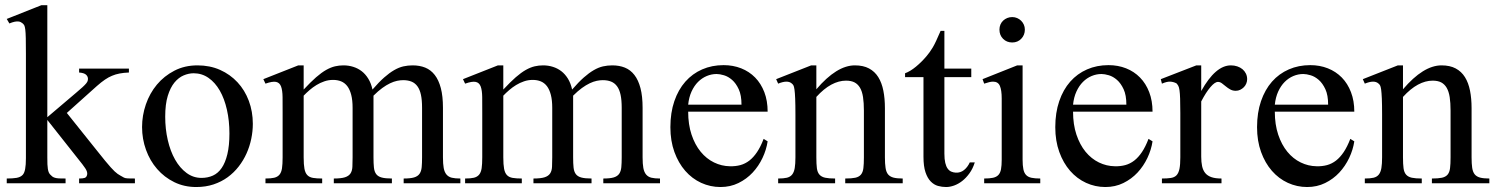

<svg xmlns="http://www.w3.org/2000/svg" viewBox="-20 -715 5832 749"><path d="M288.6 0V-18.6Q302.7 -18.6 309.6 -20.8Q316.4 -22.9 318.8 -29.8Q320.3 -33.7 320.3 -37.6Q320.3 -42 318.6 -46.9Q316.9 -51.8 312.7 -58.3Q308.6 -64.9 301.3 -74.2L164.6 -247.1V-101.1Q164.6 -85 165 -74.2Q165.5 -63.5 166.7 -55.9Q168 -48.3 169.9 -43.5Q171.9 -38.6 175.3 -34.7Q179.7 -29.8 183.8 -26.6Q188 -23.4 194.3 -21.5Q200.7 -19.5 210.4 -19Q220.2 -18.6 235.8 -18.6V0H6.3V-18.6Q29.8 -18.6 44.9 -21.2Q60.1 -23.9 68.4 -32.7Q75.2 -40 78.1 -55.7Q81.1 -71.3 81.1 -98.1V-505.4Q81.1 -543.9 80.6 -565.9Q80.1 -587.9 78.6 -599.9Q77.1 -611.8 74.5 -616.5Q71.8 -621.1 67.4 -624.5Q64.5 -627 60.5 -628.9Q56.6 -630.9 50.8 -631.3Q44.9 -631.8 36.6 -630.1Q28.3 -628.4 16.6 -623.5L6.3 -641.1L141.6 -694.8H164.6V-257.8L277.3 -353.5Q293 -366.7 302.2 -375.2Q311.5 -383.8 316.2 -389.6Q320.8 -395.5 322 -399.4Q323.2 -403.3 323.2 -406.7Q323.2 -417 315.4 -423.8Q307.6 -430.7 288.6 -432.1V-447.3H482.9V-432.1Q442.9 -430.7 417 -419.4Q403.8 -414.1 389.4 -404.3Q375 -394.5 357.9 -379.4L240.7 -274.4L357.9 -127.9Q377 -104 389.9 -88.1Q402.8 -72.3 411.9 -62.3Q420.9 -52.2 427.2 -46.4Q433.6 -40.5 439 -36.6Q444.3 -32.7 450 -29.8Q455.6 -26.9 463.9 -22Q468.8 -19.5 479.5 -19Q490.2 -18.6 506.3 -18.6V0Z M966.3 -231.9Q966.3 -203.1 960.2 -173.6Q954.1 -144 941.9 -116.7Q929.7 -89.4 911.1 -65.4Q892.6 -41.5 868.2 -23.7Q843.8 -5.9 813 4.4Q782.2 14.6 745.6 14.6Q698.7 14.6 659.9 -4.4Q621.1 -23.4 593 -55.7Q564.9 -87.9 549.6 -130.4Q534.2 -172.9 534.2 -219.2Q534.2 -264.6 549.1 -307.9Q564 -351.1 592 -384.8Q620.1 -418.5 660.2 -439.2Q700.2 -460 750.5 -460Q798.8 -460 838.4 -442.4Q877.9 -424.8 906.5 -394Q935.1 -363.3 950.7 -321.5Q966.3 -279.8 966.3 -231.9ZM875 -194.3Q875 -244.1 865.2 -287.1Q855.5 -330.1 837.4 -361.6Q819.3 -393.1 793.5 -411.1Q767.6 -429.2 735.4 -429.2Q716.3 -429.2 696.5 -420.9Q676.8 -412.6 660.6 -393.1Q644.5 -373.5 634.5 -341.1Q624.5 -308.6 624.5 -259.8Q624.5 -211.9 634.5 -168.5Q644.5 -125 663.1 -92.3Q681.6 -59.6 707.8 -40.3Q733.9 -21 766.1 -21Q790.5 -21 810.5 -30Q830.6 -39.1 844.7 -59.6Q858.9 -80.1 866.9 -113.3Q875 -146.5 875 -194.3Z M1554.7 0V-18.6Q1581.1 -18.6 1595.5 -22.9Q1609.9 -27.3 1616.7 -37.1Q1623.5 -46.9 1625 -62.7Q1626.5 -78.6 1626.5 -101.1V-294.4Q1626.5 -324.7 1622.1 -345.2Q1617.7 -365.7 1608.4 -378.4Q1599.1 -391.1 1585.2 -396.7Q1571.3 -402.3 1552.7 -402.3Q1542 -402.3 1529.1 -399.7Q1516.1 -397 1501.7 -390.1Q1487.3 -383.3 1471.2 -371.6Q1455.1 -359.9 1437 -341.8V-101.1Q1437 -77.1 1438.7 -61.3Q1440.4 -45.4 1447.5 -35.9Q1454.6 -26.4 1469 -22.5Q1483.4 -18.6 1508.8 -18.6V0H1282.2V-18.6Q1310.5 -18.6 1325.7 -23.4Q1340.8 -28.3 1347.4 -38.6Q1354 -48.8 1354.7 -64.5Q1355.5 -80.1 1355.5 -101.1V-294.4Q1355.5 -324.2 1350.1 -345Q1344.7 -365.7 1335 -378.7Q1325.2 -391.6 1311 -397.5Q1296.9 -403.3 1279.3 -403.3Q1261.7 -403.3 1245.4 -397.7Q1229 -392.1 1214.6 -383.3Q1200.2 -374.5 1187.5 -363.5Q1174.8 -352.5 1164.6 -341.8V-101.1Q1164.6 -72.8 1167.7 -56.4Q1170.9 -40 1179 -31.7Q1187 -23.4 1201.2 -21Q1215.3 -18.6 1236.8 -18.6V0H1015.6V-18.6Q1037.1 -18.6 1050 -21.7Q1063 -24.9 1070.3 -33.7Q1077.6 -42.5 1080.1 -58.6Q1082.5 -74.7 1082.5 -101.1V-272.5Q1082.5 -309.6 1082.3 -336.2Q1082 -362.8 1076.4 -377.7Q1070.8 -392.6 1056.9 -395.5Q1043 -398.4 1015.6 -388.7L1007.3 -406.2L1143.6 -460H1164.6V-365.7Q1191.9 -395 1213.1 -413.6Q1234.4 -432.1 1252.7 -442.4Q1271 -452.6 1287.1 -456.3Q1303.2 -460 1319.8 -460Q1339.8 -460 1357.9 -454.3Q1376 -448.7 1390.9 -437.3Q1405.8 -425.8 1416.7 -408Q1427.7 -390.1 1433.1 -365.7Q1458 -394.5 1478.5 -412.6Q1499 -430.7 1517.6 -441.4Q1536.1 -452.1 1553.7 -456.1Q1571.3 -460 1589.8 -460Q1617.2 -460 1638.9 -451.2Q1660.6 -442.4 1676 -422.6Q1691.4 -402.8 1699.7 -371.3Q1708 -339.8 1708 -294.4V-101.1Q1708 -75.7 1710.9 -59.6Q1713.9 -43.5 1721.7 -34.2Q1729.5 -24.9 1742.4 -21.7Q1755.4 -18.6 1775.9 -18.6V0Z M2333.5 0V-18.6Q2359.9 -18.6 2374.3 -22.9Q2388.7 -27.3 2395.5 -37.1Q2402.3 -46.9 2403.8 -62.7Q2405.3 -78.6 2405.3 -101.1V-294.4Q2405.3 -324.7 2400.9 -345.2Q2396.5 -365.7 2387.2 -378.4Q2377.9 -391.1 2364 -396.7Q2350.1 -402.3 2331.5 -402.3Q2320.8 -402.3 2307.9 -399.7Q2294.9 -397 2280.5 -390.1Q2266.1 -383.3 2250 -371.6Q2233.9 -359.9 2215.8 -341.8V-101.1Q2215.8 -77.1 2217.5 -61.3Q2219.2 -45.4 2226.3 -35.9Q2233.4 -26.4 2247.8 -22.5Q2262.2 -18.6 2287.6 -18.6V0H2061V-18.6Q2089.4 -18.6 2104.5 -23.4Q2119.6 -28.3 2126.2 -38.6Q2132.8 -48.8 2133.5 -64.5Q2134.3 -80.1 2134.3 -101.1V-294.4Q2134.3 -324.2 2128.9 -345Q2123.5 -365.7 2113.8 -378.7Q2104 -391.6 2089.8 -397.5Q2075.7 -403.3 2058.1 -403.3Q2040.5 -403.3 2024.2 -397.7Q2007.8 -392.1 1993.4 -383.3Q1979 -374.5 1966.3 -363.5Q1953.6 -352.5 1943.4 -341.8V-101.1Q1943.4 -72.8 1946.5 -56.4Q1949.7 -40 1957.8 -31.7Q1965.8 -23.4 1980 -21Q1994.1 -18.6 2015.6 -18.6V0H1794.4V-18.6Q1815.9 -18.6 1828.9 -21.7Q1841.8 -24.9 1849.1 -33.7Q1856.4 -42.5 1858.9 -58.6Q1861.3 -74.7 1861.3 -101.1V-272.5Q1861.3 -309.6 1861.1 -336.2Q1860.8 -362.8 1855.2 -377.7Q1849.6 -392.6 1835.7 -395.5Q1821.8 -398.4 1794.4 -388.7L1786.1 -406.2L1922.4 -460H1943.4V-365.7Q1970.7 -395 1991.9 -413.6Q2013.2 -432.1 2031.5 -442.4Q2049.8 -452.6 2065.9 -456.3Q2082 -460 2098.6 -460Q2118.7 -460 2136.7 -454.3Q2154.8 -448.7 2169.7 -437.3Q2184.6 -425.8 2195.6 -408Q2206.5 -390.1 2211.9 -365.7Q2236.8 -394.5 2257.3 -412.6Q2277.8 -430.7 2296.4 -441.4Q2314.9 -452.1 2332.5 -456.1Q2350.1 -460 2368.7 -460Q2396 -460 2417.7 -451.2Q2439.5 -442.4 2454.8 -422.6Q2470.2 -402.8 2478.5 -371.3Q2486.8 -339.8 2486.8 -294.4V-101.1Q2486.8 -75.7 2489.7 -59.6Q2492.7 -43.5 2500.5 -34.2Q2508.3 -24.9 2521.2 -21.7Q2534.2 -18.6 2554.7 -18.6V0Z M2974.6 -163.6Q2969.7 -130.9 2954.6 -98.9Q2939.5 -66.9 2916 -41.7Q2892.6 -16.6 2860.8 -1Q2829.1 14.6 2790.5 14.6Q2751 14.6 2715.3 -1.7Q2679.7 -18.1 2653.1 -48.6Q2626.5 -79.1 2610.8 -122.3Q2595.2 -165.5 2595.2 -218.8Q2595.2 -275.4 2610.6 -320.3Q2626 -365.2 2653.6 -396.5Q2681.2 -427.7 2719.2 -444.3Q2757.3 -460.9 2802.7 -460.9Q2839.8 -460.9 2871.3 -448.5Q2902.8 -436 2925.8 -412.6Q2948.7 -389.2 2961.7 -355.5Q2974.6 -321.8 2974.6 -279.3H2664.6Q2664.6 -229.5 2677.7 -189.9Q2690.9 -150.4 2713.4 -123Q2735.8 -95.7 2765.4 -81.3Q2794.9 -66.9 2827.6 -66.4Q2849.6 -65.9 2868.4 -71Q2887.2 -76.2 2903.3 -88.6Q2919.4 -101.1 2933.3 -121.8Q2947.3 -142.6 2959 -173.3ZM2872.6 -306.6Q2872.6 -343.8 2861.8 -366.9Q2851.1 -390.1 2835.9 -403.3Q2820.8 -416.5 2804.2 -421.4Q2787.6 -426.3 2775.4 -426.3Q2755.9 -426.3 2737.1 -418.5Q2718.3 -410.6 2703.1 -395.5Q2688 -380.4 2677.7 -357.9Q2667.5 -335.4 2664.6 -306.6Z M3277.3 0V-18.6Q3302.2 -18.6 3316.7 -21.7Q3331.1 -24.9 3338.6 -33.9Q3346.2 -43 3348.1 -59.1Q3350.1 -75.2 3350.1 -101.1V-283.7Q3350.1 -314 3346.7 -336.2Q3343.3 -358.4 3335 -372.6Q3326.7 -386.7 3313.5 -393.6Q3300.3 -400.4 3280.3 -400.4Q3252 -400.4 3222.9 -384.8Q3193.8 -369.1 3164.6 -336.9V-101.1Q3164.6 -74.7 3166.7 -58.6Q3168.9 -42.5 3176.8 -33.7Q3184.6 -24.9 3199 -21.7Q3213.4 -18.6 3237.8 -18.6V0H3015.6V-18.6Q3036.6 -18.6 3049.8 -21.7Q3063 -24.9 3070.3 -34.2Q3077.6 -43.5 3080.3 -59.6Q3083 -75.7 3083 -101.1V-267.6Q3083 -307.6 3082 -330.6Q3081.1 -353.5 3079.3 -365.7Q3077.6 -377.9 3075 -382.3Q3072.3 -386.7 3068.4 -389.6Q3052.2 -403.8 3015.6 -388.7L3007.8 -406.2L3144.5 -460H3164.6V-366.7Q3244.1 -460 3314.9 -460Q3347.7 -460 3370.1 -448Q3392.6 -436 3406.2 -414.1Q3419.9 -392.1 3426 -361.3Q3432.1 -330.6 3432.1 -293V-101.1Q3432.1 -76.2 3434.6 -60.1Q3437 -43.9 3444.3 -34.9Q3451.7 -25.9 3465.3 -22.2Q3479 -18.6 3501.5 -18.6V0Z M3782.7 -81.5Q3774.9 -56.6 3761.7 -38.6Q3748.5 -20.5 3733.4 -8.8Q3718.3 2.9 3701.9 8.8Q3685.5 14.6 3670.9 14.6Q3654.8 14.6 3639.2 10.3Q3623.5 5.9 3610.8 -7.1Q3598.1 -20 3590.3 -43.2Q3582.5 -66.4 3582.5 -104V-414.1H3510.7V-429.2Q3530.8 -436.5 3553 -454.8Q3575.2 -473.1 3594.2 -495.6Q3601.1 -503.9 3606.4 -511.2Q3611.8 -518.6 3618.2 -529.1Q3624.5 -539.6 3631.8 -555.2Q3639.2 -570.8 3649.4 -594.7H3664.1V-447.3H3769V-414.1H3664.1V-115.7Q3664.1 -93.8 3667.5 -79.6Q3670.9 -65.4 3677 -57.1Q3683.1 -48.8 3691.2 -45.4Q3699.2 -42 3708.5 -41.5Q3726.6 -40.5 3740.5 -51.5Q3754.4 -62.5 3763.2 -81.5Z M3978 -599.6Q3978 -578.6 3964.1 -564Q3950.2 -549.3 3928.7 -549.3Q3907.2 -549.3 3893.1 -563.5Q3878.9 -577.6 3878.9 -599.6Q3878.9 -610.4 3882.8 -619.4Q3886.7 -628.4 3893.6 -634.8Q3900.4 -641.1 3909.4 -644.8Q3918.5 -648.4 3928.7 -648.4Q3939 -648.4 3948 -644.5Q3957 -640.6 3963.6 -634Q3970.2 -627.4 3974.1 -618.7Q3978 -609.9 3978 -599.6ZM3819.3 0V-18.6Q3840.3 -18.6 3853.8 -21.5Q3867.2 -24.4 3874.8 -32.5Q3882.3 -40.5 3885 -54.9Q3887.7 -69.3 3887.7 -91.8V-331.1Q3887.7 -363.3 3880.6 -379.9Q3873.5 -396.5 3854 -396.5Q3847.2 -396.5 3838.9 -394.5Q3830.6 -392.6 3819.3 -388.7L3813 -406.2L3948.2 -460H3969.2V-91.8Q3969.2 -69.3 3972.2 -54.9Q3975.1 -40.5 3982.7 -32.5Q3990.2 -24.4 4003.7 -21.5Q4017.1 -18.6 4038.1 -18.6V0Z M4476.1 -163.6Q4471.2 -130.9 4456.1 -98.9Q4440.9 -66.9 4417.5 -41.7Q4394 -16.6 4362.3 -1Q4330.6 14.6 4292 14.6Q4252.4 14.6 4216.8 -1.7Q4181.2 -18.1 4154.5 -48.6Q4127.9 -79.1 4112.3 -122.3Q4096.7 -165.5 4096.7 -218.8Q4096.7 -275.4 4112.1 -320.3Q4127.4 -365.2 4155 -396.5Q4182.6 -427.7 4220.7 -444.3Q4258.8 -460.9 4304.2 -460.9Q4341.3 -460.9 4372.8 -448.5Q4404.3 -436 4427.2 -412.6Q4450.2 -389.2 4463.1 -355.5Q4476.1 -321.8 4476.1 -279.3H4166Q4166 -229.5 4179.2 -189.9Q4192.4 -150.4 4214.8 -123Q4237.3 -95.7 4266.8 -81.3Q4296.4 -66.9 4329.1 -66.4Q4351.1 -65.9 4369.9 -71Q4388.7 -76.2 4404.8 -88.6Q4420.9 -101.1 4434.8 -121.8Q4448.7 -142.6 4460.4 -173.3ZM4374 -306.6Q4374 -343.8 4363.3 -366.9Q4352.5 -390.1 4337.4 -403.3Q4322.3 -416.5 4305.7 -421.4Q4289.1 -426.3 4276.9 -426.3Q4257.3 -426.3 4238.5 -418.5Q4219.7 -410.6 4204.6 -395.5Q4189.5 -380.4 4179.2 -357.9Q4168.9 -335.4 4166 -306.6Z M4845.2 -406.2Q4845.2 -397.5 4841.8 -389.2Q4838.4 -380.9 4832.3 -374.8Q4826.2 -368.7 4818.1 -364.7Q4810.1 -360.8 4800.8 -360.8Q4788.6 -360.8 4779.1 -366.2Q4769.5 -371.6 4761.7 -378.2Q4753.9 -384.8 4746.6 -390.1Q4739.3 -395.5 4731.4 -395.5Q4719.2 -395.5 4701.9 -375.2Q4684.6 -355 4666 -319.3V-104Q4666 -83 4669.4 -66.9Q4672.9 -50.8 4681.6 -40Q4690.4 -29.3 4705.8 -23.9Q4721.2 -18.6 4745.1 -18.6V0H4512.7V-18.6Q4533.7 -18.6 4547.6 -20.8Q4561.5 -22.9 4569.6 -31.2Q4577.6 -39.6 4581.1 -56.2Q4584.5 -72.8 4584.5 -101.1V-274.4Q4584.5 -309.6 4583.7 -330.3Q4583 -351.1 4581.3 -362.8Q4579.6 -374.5 4576.7 -379.9Q4573.7 -385.3 4569.8 -389.6Q4559.1 -395.5 4546.1 -396.5Q4533.2 -397.5 4512.7 -388.7L4508.3 -406.2L4647 -460H4666V-359.9Q4721.7 -460 4781.7 -460Q4794.9 -460 4806.6 -456.1Q4818.4 -452.1 4826.9 -445.1Q4835.4 -438 4840.3 -428Q4845.2 -418 4845.2 -406.2Z M5263.2 -163.6Q5258.3 -130.9 5243.2 -98.9Q5228 -66.9 5204.6 -41.7Q5181.2 -16.6 5149.4 -1Q5117.7 14.6 5079.1 14.6Q5039.6 14.6 5003.9 -1.7Q4968.3 -18.1 4941.7 -48.6Q4915 -79.1 4899.4 -122.3Q4883.8 -165.5 4883.8 -218.8Q4883.8 -275.4 4899.2 -320.3Q4914.6 -365.2 4942.1 -396.5Q4969.7 -427.7 5007.8 -444.3Q5045.9 -460.9 5091.3 -460.9Q5128.4 -460.9 5159.9 -448.5Q5191.4 -436 5214.4 -412.6Q5237.3 -389.2 5250.2 -355.5Q5263.2 -321.8 5263.2 -279.3H4953.1Q4953.1 -229.5 4966.3 -189.9Q4979.5 -150.4 5002 -123Q5024.4 -95.7 5054 -81.3Q5083.5 -66.9 5116.2 -66.4Q5138.2 -65.9 5157 -71Q5175.8 -76.2 5191.9 -88.6Q5208 -101.1 5221.9 -121.8Q5235.8 -142.6 5247.6 -173.3ZM5161.1 -306.6Q5161.1 -343.8 5150.4 -366.9Q5139.6 -390.1 5124.5 -403.3Q5109.4 -416.5 5092.8 -421.4Q5076.2 -426.3 5064 -426.3Q5044.4 -426.3 5025.6 -418.5Q5006.8 -410.6 4991.7 -395.5Q4976.6 -380.4 4966.3 -357.9Q4956.1 -335.4 4953.1 -306.6Z M5565.9 0V-18.6Q5590.8 -18.6 5605.2 -21.7Q5619.6 -24.9 5627.2 -33.9Q5634.8 -43 5636.7 -59.1Q5638.7 -75.2 5638.7 -101.1V-283.7Q5638.7 -314 5635.3 -336.2Q5631.8 -358.4 5623.5 -372.6Q5615.2 -386.7 5602.1 -393.6Q5588.9 -400.4 5568.8 -400.4Q5540.5 -400.4 5511.5 -384.8Q5482.4 -369.1 5453.1 -336.9V-101.1Q5453.1 -74.7 5455.3 -58.6Q5457.5 -42.5 5465.3 -33.7Q5473.1 -24.9 5487.5 -21.7Q5502 -18.6 5526.4 -18.6V0H5304.2V-18.6Q5325.2 -18.6 5338.4 -21.7Q5351.6 -24.9 5358.9 -34.2Q5366.2 -43.5 5368.9 -59.6Q5371.6 -75.7 5371.6 -101.1V-267.6Q5371.6 -307.6 5370.6 -330.6Q5369.6 -353.5 5367.9 -365.7Q5366.2 -377.9 5363.5 -382.3Q5360.8 -386.7 5356.9 -389.6Q5340.8 -403.8 5304.2 -388.7L5296.4 -406.2L5433.1 -460H5453.1V-366.7Q5532.7 -460 5603.5 -460Q5636.2 -460 5658.7 -448Q5681.2 -436 5694.8 -414.1Q5708.5 -392.1 5714.6 -361.3Q5720.7 -330.6 5720.7 -293V-101.1Q5720.7 -76.2 5723.1 -60.1Q5725.6 -43.9 5732.9 -34.9Q5740.2 -25.9 5753.9 -22.2Q5767.6 -18.6 5790 -18.6V0Z"/></svg>

Font: Doulos SIL Eur
Style: Regular
Weight: 400
Designer: Walt Agee, Victor Gaultney, Peter Martin, Debbi Hosken, Becca Hirsbrunner
Foundry: SIL International
Version: Version 5.000